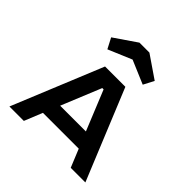

<svg xmlns="http://www.w3.org/2000/svg" viewBox="-190 -858 1001 1001"><g transform="rotate(45 310.0 -357.5)"><path d="M136.2 0H29.8L234.9 -500H384.8L589.8 0H481.9L440.9 -100.1H176.8ZM180.2 -571.8 149.9 -629.9 273.9 -714.8H347.2L471.2 -629.9L440.9 -571.8L311 -627ZM304.2 -410.2 213.9 -189.9H403.8L314 -410.2Z"/></g></svg>

Font: Optician Sans
Style: Regular
Weight: 400
Designer: Fábio Duarte Martins, Simen Schikulski
Version: Version 1.002